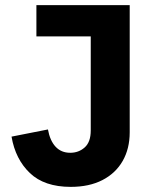

<svg xmlns="http://www.w3.org/2000/svg" viewBox="-20 -718 599 749"><path d="M122 -698H486V-202Q486 -138 458.5 -90Q431 -42 379.5 -15.5Q328 11 256 11Q153 11 96.5 -43Q40 -97 25 -185L167 -213Q175 -169 197 -145.5Q219 -122 254 -122Q287 -122 310.5 -143Q334 -164 334 -209V-576H122Z"/></svg>

Font: IBM Plex Sans Var
Style: Regular
Weight: 400
Designer: Mike Abbink, Paul van der Laan, Pieter van Rosmalen
Foundry: Bold Monday
Version: Version 3.000